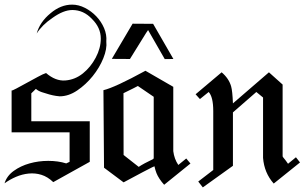

<svg xmlns="http://www.w3.org/2000/svg" viewBox="-22 -785 1336 842"><path d="M444.2 -603.2Q446.8 -632.6 434.5 -661.6Q422.1 -690.5 400.3 -713.4Q378.4 -736.3 350.5 -750.5Q322.6 -764.7 294.2 -764.7Q244.2 -764.7 199.5 -726.8Q152.6 -688.4 138.9 -637.9Q162.1 -675.3 207.9 -706.3Q256.3 -741.1 295.3 -741.1Q344.7 -741.1 381.6 -701.6Q420 -663.7 420 -615.8Q420 -574.2 397.9 -532.4Q375.8 -490.5 341.3 -462.9Q306.8 -435.3 264.2 -432.1Q221.6 -428.9 180 -464.7Q167.9 -461.1 143.2 -447.6Q118.4 -434.2 93.9 -420.8Q69.5 -407.4 49.7 -396.8Q30 -386.3 28.9 -388.4V-204.7H283.2V-75.3Q277.4 -72.6 274.2 -71.1Q271.1 -69.5 268.4 -68.4Q233.2 -79.5 189.5 -79.5Q146.8 -79.5 107.6 -68.4Q68.4 -57.4 38.2 -35.5Q7.9 -13.7 -2.1 18.9Q21.1 2.1 48.2 -9.5Q75.3 -21.1 103.7 -23.9Q132.1 -26.8 159.5 -18.4Q186.8 -10 211.6 13.7Q257.4 -12.1 297.1 -33.9Q336.8 -55.8 371.6 -75.3V-253.2H115.3V-375.8Q121.1 -381.6 126.1 -386.1Q131.1 -390.5 135.3 -395.3Q145.3 -386.3 161.6 -380.8Q177.9 -375.3 194.2 -370.8Q210.5 -366.3 223.4 -364.5Q236.3 -362.6 239.5 -362.6Q278.9 -362.6 316.8 -388.4Q354.7 -414.2 384.5 -451.1Q414.2 -487.9 431.1 -529.5Q447.9 -571.1 444.2 -603.2ZM138.9 -637.9V-636.8Z M813.2 -67.9 697.9 25.3Q674.2 -1.1 664.2 -25.8Q658.9 -39.5 655.3 -55.8L644.7 -51.1Q625.8 -42.1 520 14.7L434.2 -49.5L431.6 -389.5Q481.1 -401.1 615.8 -474.7L737.9 -404.2V-122.1Q742.1 -87.9 760 -61.6L794.7 -90ZM652.1 -90.5V-360.5L582.6 -407.9Q574.7 -403.2 519.5 -376.3L520 -105.3L586.3 -53.2Q607.4 -67.4 650.5 -87.9V-89.5ZM738.4 -526.3 700.5 -525.8 627.4 -653.2Q622.1 -646.3 618.4 -640L547.9 -526.3L468.4 -526.8L559.5 -681.1L649.5 -680.5Z M1293.7 -72.6 1275.8 -95.3 1241.1 -66.8Q1231.1 -81.6 1224.2 -89.5Q1217.4 -97.4 1217.4 -99.5V-414.2L1157.4 -467.9L999.5 -331.6Q997.4 -386.3 991.6 -406.3Q981.6 -441.1 950 -467.9L835.8 -371.6L854.7 -350.5L893.2 -381.6Q913.2 -359.5 913.2 -297.9V-39.5L847.4 11.1L867.4 36.8L999.5 -57.9V-292.1L1102.1 -381.6L1131.6 -357.4V-92.6Q1136.8 -26.8 1178.4 20Z"/></svg>

Font: MM Bagan
Style: Regular
Weight: 400
Designer: Khon Soe Zaw Thu
Version: Version 1.00 July 10, 2016, initial release